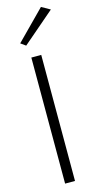

<svg xmlns="http://www.w3.org/2000/svg" viewBox="-143 -990 536 1030"><g transform="rotate(-15 125.0 -474.5)"><path d="M82 -700V0H137V-700ZM250 -922 202 -949 44 -789 72 -769Z"/></g></svg>

Font: Jost Light
Style: Regular
Weight: 300
Version: Version 3.710